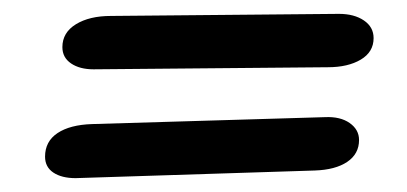

<svg xmlns="http://www.w3.org/2000/svg" viewBox="-20 -448 587 277"><path d="M70 -380Q70 -401 89.5 -413Q109 -425 140 -425L469 -428Q491 -428 505 -418.5Q519 -409 519 -393Q519 -373 500.5 -362Q482 -351 453 -351L115 -348Q95 -348 82.5 -356.5Q70 -365 70 -380ZM45 -222Q45 -244 63 -256Q81 -268 113 -269L449 -279Q471 -280 484.5 -270.5Q498 -261 498 -246Q498 -226 481 -214.5Q464 -203 434 -202L89 -191Q69 -191 57 -199Q45 -207 45 -222Z"/></svg>

Font: Mali Medium
Style: Italic
Weight: 500
Italic angle: -10°
Version: Version 1.000; ttfautohint (v1.6)